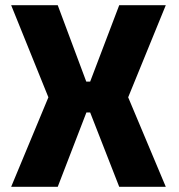

<svg xmlns="http://www.w3.org/2000/svg" viewBox="-20 -720 690 740"><path d="M23 0 166.5 -345 23 -700H202.5L312.5 -405.5H327.5L439.5 -700H619L474 -345L619 0H439.5L327.5 -286.5H313L202.5 0Z"/></svg>

Font: Trispace Thin
Style: Bold
Weight: 700
Version: Version 1.210